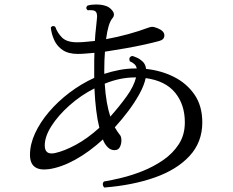

<svg xmlns="http://www.w3.org/2000/svg" viewBox="-20 -809 1040 858"><path d="M446 29Q440 23 439.5 15Q439 7 445 2Q476 -3 522 -14Q568 -25 617 -44.5Q666 -64 709 -93.5Q752 -123 779 -164.5Q806 -206 806 -262Q806 -342 762.5 -395Q719 -448 631 -460Q624 -427 603 -389Q582 -351 553.5 -313Q525 -275 493 -240Q499 -230 504.5 -221.5Q510 -213 515 -207Q522 -200 522.5 -183.5Q523 -167 516 -152.5Q509 -138 492 -138Q475 -138 462.5 -150Q450 -162 442 -180Q441 -182 441 -183.5Q441 -185 440 -186Q379 -130 316.5 -95.5Q254 -61 198 -53Q114 -42 114 -117Q114 -164 136.5 -213Q159 -262 198.5 -308.5Q238 -355 290 -394.5Q342 -434 401 -461V-497Q401 -518 401 -537Q401 -556 402 -573Q380 -571 361.5 -569.5Q343 -568 328 -568Q286 -568 260.5 -585Q235 -602 222.5 -629.5Q210 -657 207 -686Q216 -698 227 -689Q237 -661 258 -640.5Q279 -620 325 -620Q343 -620 363 -622Q383 -624 404 -626Q406 -661 409 -684.5Q412 -708 413 -724Q417 -752 404 -760Q399 -763 388.5 -763.5Q378 -764 372 -763Q360 -773 371 -784Q387 -789 409.5 -789Q432 -789 448 -784Q469 -779 482.5 -761Q496 -743 482 -727Q463 -704 454 -634Q504 -643 553 -656.5Q602 -670 639 -684Q649 -688 658 -689Q667 -690 684 -683Q714 -671 714.5 -651.5Q715 -632 692 -626Q667 -619 626.5 -610Q586 -601 540 -593Q494 -585 449 -578Q446 -541 446 -497V-479Q480 -490 514.5 -496.5Q549 -503 583 -503H591Q589 -515 580 -523Q571 -531 560 -535Q553 -554 571 -559Q579 -557 592.5 -551Q606 -545 618 -533.5Q630 -522 633 -501Q700 -494 757 -465.5Q814 -437 849 -386.5Q884 -336 884 -262Q884 -174 827.5 -112.5Q771 -51 672 -16Q573 19 446 29ZM226 -125Q267 -134 319 -162Q371 -190 424 -238Q407 -305 402 -414Q341 -383 290.5 -338Q240 -293 210 -246Q180 -199 180 -159Q180 -115 226 -125ZM473 -288Q514 -334 546 -378.5Q578 -423 588 -463H583Q516 -463 448 -435Q451 -388 457.5 -351.5Q464 -315 473 -288Z"/></svg>

Font: Zen Old Mincho
Style: Regular
Weight: 400
Designer: Yoshimichi Ohira
Foundry: Positype
Version: Version 1.001